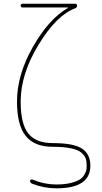

<svg xmlns="http://www.w3.org/2000/svg" viewBox="-20 -770 540 1020"><path d="M338.9 -726.6Q340.8 -726.6 340.8 -728.5Q340.8 -729.5 339.8 -730.5H99.6Q89.8 -730.5 89.8 -740.2Q89.8 -750 99.6 -750H379.9Q389.6 -750 389.6 -740.2Q389.6 -731.4 380.9 -726.6Q281.2 -690.4 185.5 -533.7Q89.8 -377 89.8 -230.5Q89.8 -110.4 130.9 -60.1Q171.9 -9.8 259.8 -9.8Q370.1 -9.8 415 19Q460 47.9 460 110.4Q460 230.5 280.3 230.5Q213.9 230.5 151.4 206.1Q140.6 202.1 139.6 191.4Q139.6 187.5 143.6 185.1Q147.5 182.6 151.4 183.6Q215.8 210 280.3 210Q325.2 210 357.4 201.7Q389.6 193.4 405.3 182.6Q420.9 171.9 429.7 155.3Q438.5 138.7 439.5 130.4Q440.4 122.1 440.4 110.4Q440.4 86.9 435.1 71.8Q429.7 56.6 413.1 41.5Q396.5 26.4 357.9 18.1Q319.3 9.8 259.8 9.8Q162.1 9.8 116.2 -48.3Q70.3 -106.4 70.3 -230.5Q70.3 -372.1 154.3 -520Q238.3 -668 338.9 -726.6Z"/></svg>

Font: Rounded-L Mgen+ 2m thin
Style: Regular
Weight: 100
Designer: [Source Han Sans]
Ryoko NISHIZUKA  (kana & ideographs); Paul D. Hunt (Latin, Greek & Cyrillic); Wenlong ZHANG  (bopomofo
Version: Version 1.059.20150602